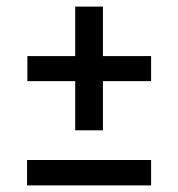

<svg xmlns="http://www.w3.org/2000/svg" viewBox="-20 -562 540 582"><path d="M62 -77H438V0H62ZM292 -392H438V-316H292V-167H208V-316H63V-392H208V-542H292Z"/></svg>

Font: Fira GO
Style: Regular
Weight: 400
Designer: Carrois Corporate
Foundry: Carrois Corporate GbR
Version: Version 0.300